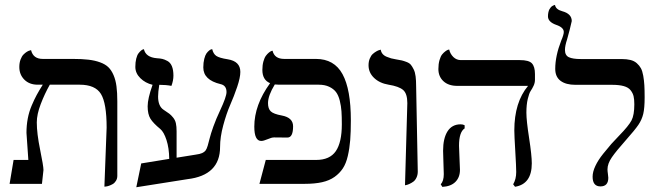

<svg xmlns="http://www.w3.org/2000/svg" viewBox="-20 -766 2769 800"><path d="M415 11.7 424.3 -234.4Q424.3 -335.9 400.6 -374.5Q377 -413.1 312 -413.1H187.5Q166 -375 149.7 -332.3Q133.3 -289.6 133.3 -255.9Q133.3 -210 147.2 -142.1Q161.1 -74.2 161.1 -57.6L154.8 0H20L36.6 -99.6H98.1Q90.3 -211.9 90.3 -212.4Q90.3 -243.7 95.7 -272.2Q101.1 -300.8 112.1 -326.4Q123 -352.1 132.8 -370.1Q142.6 -388.2 158.2 -413.1H137.2Q102.5 -413.1 81.5 -434.1Q60.5 -455.1 60.5 -486.8Q60.5 -504.4 65.7 -518.1Q70.8 -531.7 77.9 -538.8Q85 -545.9 92 -550.3Q99.1 -554.7 104.5 -555.7L109.4 -557.1Q118.2 -520.5 158.2 -520.5H284.2Q321.8 -520.5 348.6 -517.3Q375.5 -514.2 397 -506.3Q418.5 -498.5 431.4 -486.1Q444.3 -473.6 453.1 -453.1Q461.9 -432.6 465.3 -406.5Q468.8 -380.4 468.8 -343.8V-33.2Q468.8 -21.5 463.1 -12.5Q457.5 -3.4 449.7 1Q441.9 5.4 434.1 8.1Q426.3 10.7 420.9 11.2Z M794.9 -121.6Q813 -124 822.3 -128.2Q831.5 -132.3 836.4 -138.7Q841.3 -145 845.5 -159.2Q849.6 -173.3 853.8 -190.4Q857.9 -207.5 869.1 -239Q880.4 -270.5 897 -305.7Q923.8 -362.8 923.8 -382.3Q923.8 -410.2 898.9 -415.5Q827.1 -432.6 827.1 -484.9Q827.1 -505.4 831.1 -520.8Q835 -536.1 840.3 -543.5Q845.7 -550.8 851.1 -555.2Q856.4 -559.6 860.4 -560.5L864.3 -561Q868.7 -541.5 881.3 -533Q894 -524.4 928.7 -519Q981.4 -510.7 981.4 -466.3Q981.4 -442.9 968.3 -404.1Q955.1 -365.2 939.2 -328.9Q923.3 -292.5 910.2 -243.7Q897 -194.8 897 -153.8Q897 -35.6 761.2 -19.5L547.9 14.2L568.4 -85L685.1 -104Q684.6 -149.4 673.6 -182.9Q662.6 -216.3 647.9 -228.5Q618.7 -252.4 606.9 -271.2Q595.2 -290 595.2 -323.2Q595.2 -355 615.7 -412.6Q585.4 -419.9 564.7 -440.4Q543.9 -460.9 543.9 -487.3Q543.9 -506.8 547.6 -521.5Q551.3 -536.1 556.6 -543.2Q562 -550.3 567.1 -554.7Q572.3 -559.1 575.7 -560.1L579.6 -561Q587.4 -527.3 633.3 -523.4Q647.9 -522.5 656.5 -520.5Q665 -518.6 677.5 -512Q689.9 -505.4 696.3 -490Q702.6 -474.6 702.6 -450.7Q702.6 -430.7 694.3 -408.2Q671.9 -412.6 643.6 -412.6Q638.7 -382.3 638.7 -363.8Q638.7 -323.7 661.6 -308.6Q678.7 -297.4 685.5 -292.2Q692.4 -287.1 701.2 -276.4Q710 -265.6 712.9 -252.2Q715.8 -238.8 715.8 -218.8V-108.9Z M1404.3 -248Q1404.3 -280.3 1402.8 -302Q1401.4 -323.7 1395.8 -346.4Q1390.1 -369.1 1379.9 -382.6Q1369.6 -396 1351.6 -404.5Q1333.5 -413.1 1308.1 -413.1H1142.6Q1133.3 -413.1 1125 -414.1Q1096.7 -367.7 1096.7 -336.4Q1096.7 -313 1108.2 -302Q1119.6 -291 1154.3 -284.7Q1201.2 -275.9 1201.2 -239.7Q1201.2 -192.9 1177.7 -192.9Q1171.4 -192.9 1151.9 -193.1Q1132.3 -193.4 1122.1 -193.4Q1111.8 -193.4 1095 -186Q1078.1 -178.7 1068.4 -178.7Q1039.6 -178.7 1039.6 -238.3Q1039.6 -328.6 1105 -418.9Q1105 -418.9 1105.5 -419.4Q1073.2 -432.6 1073.2 -474.6Q1073.2 -494.6 1077.6 -510.3Q1082 -525.9 1088.1 -533.9Q1094.2 -542 1100.6 -547.1Q1106.9 -552.2 1111.3 -553.7L1115.7 -554.7Q1123.5 -520.5 1164.6 -520.5H1296.4Q1372.6 -520.5 1407.2 -457Q1441.9 -393.6 1441.9 -264.6Q1441.9 -216.3 1439.2 -182.1Q1436.5 -147.9 1429.2 -116.2Q1421.9 -84.5 1408.4 -64.2Q1395 -43.9 1373.8 -28.8Q1352.5 -13.7 1322 -6.8Q1291.5 0 1250 0H1061L1087.4 -99.6H1297.4Q1354 -99.6 1379.2 -136.2Q1404.3 -172.9 1404.3 -248Z M1667.5 5.9 1677.2 -336.4Q1677.2 -376 1659.7 -391.1Q1642.1 -406.2 1599.1 -413.1Q1561.5 -419.4 1538.6 -441.4Q1515.6 -463.4 1515.6 -494.1Q1515.6 -509.8 1520.8 -522.2Q1525.9 -534.7 1533.4 -541.3Q1541 -547.9 1548.6 -552.2Q1556.2 -556.6 1561.5 -557.6L1566.4 -559.1Q1567.9 -548.8 1574.2 -541.3Q1580.6 -533.7 1591.6 -529.3Q1602.5 -524.9 1609.6 -522.9Q1616.7 -521 1628.4 -519Q1646 -516.1 1654.3 -514.2Q1662.6 -512.2 1674.6 -507.6Q1686.5 -502.9 1692.1 -495.8Q1697.8 -488.8 1703.6 -477.1Q1709.5 -465.3 1711.7 -447.8Q1713.9 -430.2 1713.9 -406.2L1720.7 -51.3Q1720.7 -37.1 1715.3 -25.9Q1710 -14.6 1702.1 -9Q1694.3 -3.4 1686.3 0.2Q1678.2 3.9 1672.9 4.9Z M1892.6 -158.7Q1892.6 -149.4 1894.5 -108.6Q1896.5 -67.9 1896.5 -58.1Q1896.5 -27.3 1877.7 -8.3Q1858.9 10.7 1823.2 12.7L1816.4 2Q1829.1 -11.7 1829.1 -40.5Q1829.1 -49.8 1827.6 -89.1Q1826.2 -128.4 1826.2 -137.7Q1826.2 -189.5 1844.7 -218.8Q1863.3 -248 1899.4 -248Q1909.2 -248 1916 -244.1V-231Q1892.6 -215.8 1892.6 -158.7ZM2173.3 -296.4Q2173.3 -263.7 2184.6 -190.9Q2195.8 -118.2 2195.8 -85.4Q2195.8 1 2126 12.2L2118.2 2Q2130.9 -19.5 2130.9 -49.3Q2130.9 -70.3 2127 -136Q2123 -201.7 2123 -222.7Q2123 -339.8 2180.2 -408.2H1885.3Q1848.6 -408.2 1827.6 -427.7Q1806.6 -447.3 1806.6 -478.5Q1806.6 -499.5 1811.3 -515.6Q1815.9 -531.7 1822.5 -539.6Q1829.1 -547.4 1835.7 -552.2Q1842.3 -557.1 1846.7 -558.6L1851.6 -559.6Q1856 -541 1869.1 -528.3Q1882.3 -515.6 1900.4 -515.6H2146Q2183.6 -515.6 2196.3 -502Q2209 -488.3 2209 -457.5V-433.6Q2209 -420.9 2203.4 -408.9Q2197.8 -397 2191.2 -387.2Q2184.6 -377.4 2179 -353.8Q2173.3 -330.1 2173.3 -296.4Z M2334 -558.1Q2334 -535.2 2350.3 -527.6Q2366.7 -520 2399.4 -520H2569.3Q2591.3 -520 2606.9 -516.1Q2622.6 -512.2 2633.3 -502.7Q2644 -493.2 2650.4 -481.7Q2656.7 -470.2 2660.2 -450.4Q2663.6 -430.7 2664.8 -410.9Q2666 -391.1 2666 -360.8Q2666 -315.4 2660.2 -291.3Q2654.3 -267.1 2640.1 -246.1Q2626 -225.1 2587.4 -181.6Q2547.4 -136.7 2529.3 -110.4Q2511.2 -84 2511.2 -60.5Q2511.2 -53.2 2512.9 -41.7Q2514.6 -30.3 2514.6 -25.4Q2514.6 10.7 2481.9 10.7Q2449.2 10.7 2449.2 -29.8Q2449.2 -49.8 2460.7 -74.5Q2472.2 -99.1 2493.2 -125.2Q2514.2 -151.4 2527.3 -166.3Q2540.5 -181.2 2559.6 -200.7Q2599.6 -241.7 2611.3 -264.2Q2623 -286.6 2623 -331.5Q2623 -352.1 2619.9 -365.2Q2616.7 -378.4 2607.4 -390.1Q2598.1 -401.9 2579.1 -407.2Q2560.1 -412.6 2529.8 -412.6H2377.4Q2337.9 -412.6 2315.7 -429.2Q2293.5 -445.8 2293.5 -479Q2293.5 -532.7 2318.4 -596.7Q2329.1 -621.6 2329.1 -632.8Q2329.1 -651.9 2296.9 -662.6Q2263.2 -674.8 2263.2 -697.8Q2263.2 -707 2264.9 -714.6Q2266.6 -722.2 2269 -726.8Q2271.5 -731.4 2274.7 -735.1Q2277.8 -738.8 2281 -740.7Q2284.2 -742.7 2286.6 -743.7Q2289.1 -744.6 2291 -745.1L2292.5 -745.6Q2295.4 -726.6 2322.8 -719.2Q2362.3 -708.5 2362.3 -678.2Q2362.3 -675.8 2353.8 -642.3Q2345.2 -608.9 2342.8 -601.6Q2334 -575.2 2334 -558.1Z"/></svg>

Font: Libertinage
Style: f
Weight: 400
Designer: OSP
Foundry: OSP
Version: Version 1.0; 2008; OFL relea